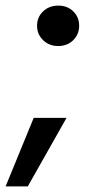

<svg xmlns="http://www.w3.org/2000/svg" viewBox="-54 -544 329 684"><path d="M153 -380Q121 -380 99.5 -401Q78 -422 78 -452Q78 -483 99.5 -503.5Q121 -524 154 -524Q186 -524 207 -503.5Q228 -483 228 -452Q228 -422 207 -401Q186 -380 153 -380ZM-34 120 66 -124H183L45 120Z"/></svg>

Font: DM Sans 12pt SemiBold
Style: Italic
Weight: 600
Italic angle: -10°
Version: Version 4.004;gftools[0.9.30]